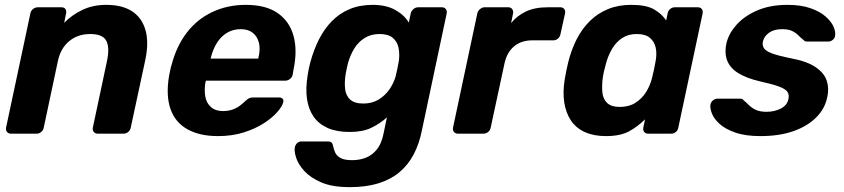

<svg xmlns="http://www.w3.org/2000/svg" viewBox="-20 -550 3474 790"><path d="M25 0Q15 0 9 -7Q3 -14 5 -25L105 -495Q107 -506 116 -513Q125 -520 135 -520H233Q244 -520 249 -513Q254 -506 252 -495L244 -456Q275 -488 318.5 -509Q362 -530 417 -530Q483 -530 523.5 -503.5Q564 -477 578.5 -426.5Q593 -376 578 -304L518 -25Q516 -14 507.5 -7Q499 0 488 0H382Q372 0 366 -7Q360 -14 362 -25L420 -298Q432 -354 417.5 -382Q403 -410 351 -410Q300 -410 264.5 -380.5Q229 -351 218 -298L160 -25Q158 -14 149.5 -7Q141 0 131 0Z M877 10Q801 10 750.5 -18.5Q700 -47 681 -103Q662 -159 676 -240Q678 -248 680.5 -261.5Q683 -275 686 -283Q706 -360 748.5 -415.5Q791 -471 853.5 -500.5Q916 -530 991 -530Q1075 -530 1123.5 -495.5Q1172 -461 1188 -401.5Q1204 -342 1188 -265L1184 -242Q1182 -232 1173 -225Q1164 -218 1153 -218H827Q827 -217 826.5 -214.5Q826 -212 825 -210Q820 -178 825 -151.5Q830 -125 848.5 -109Q867 -93 897 -93Q921 -93 939 -100Q957 -107 969.5 -117Q982 -127 989 -134Q1000 -144 1006 -146.5Q1012 -149 1024 -149H1128Q1138 -149 1143 -143.5Q1148 -138 1145 -128Q1141 -112 1120.5 -88.5Q1100 -65 1065 -42.5Q1030 -20 982.5 -5Q935 10 877 10ZM847 -309H1043V-311Q1052 -347 1045.5 -373.5Q1039 -400 1020 -415Q1001 -430 970 -430Q939 -430 914 -415Q889 -400 872.5 -373.5Q856 -347 847 -311Z M1419 220Q1347 220 1302 200.5Q1257 181 1232 153.5Q1207 126 1198.5 99Q1190 72 1193 57Q1195 46 1202.5 39Q1210 32 1220 32H1330Q1339 32 1344 36.5Q1349 41 1351 52Q1353 64 1359 77.5Q1365 91 1381 100Q1397 109 1429 109Q1459 109 1485 99Q1511 89 1530.5 65Q1550 41 1558 0L1572 -67Q1543 -41 1507.5 -24Q1472 -7 1419 -7Q1365 -7 1328 -23.5Q1291 -40 1270 -70.5Q1249 -101 1243 -144Q1237 -187 1246 -241Q1248 -256 1250.5 -267.5Q1253 -279 1257 -294Q1271 -346 1293 -389Q1315 -432 1346 -463.5Q1377 -495 1418.5 -512.5Q1460 -530 1514 -530Q1569 -530 1606.5 -509Q1644 -488 1662 -457L1670 -495Q1672 -505 1681 -512.5Q1690 -520 1700 -520H1798Q1809 -520 1814.5 -512.5Q1820 -505 1818 -495L1716 -14Q1705 42 1682 85.5Q1659 129 1623 159Q1587 189 1536.5 204.5Q1486 220 1419 220ZM1475 -124Q1511 -124 1538 -140.5Q1565 -157 1582.5 -182.5Q1600 -208 1608 -236Q1611 -247 1615 -267.5Q1619 -288 1621 -299Q1625 -327 1620 -352.5Q1615 -378 1596.5 -394Q1578 -410 1542 -410Q1506 -410 1480 -393.5Q1454 -377 1437.5 -350Q1421 -323 1412 -291Q1409 -280 1406.5 -267.5Q1404 -255 1402 -244Q1397 -211 1400 -184Q1403 -157 1420.5 -140.5Q1438 -124 1475 -124Z M1864 0Q1854 0 1848 -7Q1842 -14 1844 -25L1944 -495Q1946 -505 1955 -512.5Q1964 -520 1974 -520H2072Q2082 -520 2087.5 -512.5Q2093 -505 2091 -495L2083 -455Q2107 -485 2143.5 -502.5Q2180 -520 2233 -520H2286Q2296 -520 2301.5 -513Q2307 -506 2305 -495L2286 -409Q2284 -398 2275.5 -391Q2267 -384 2257 -384H2170Q2125 -384 2095.5 -359.5Q2066 -335 2056 -290L1999 -25Q1997 -14 1988.5 -7Q1980 0 1969 0Z M2473 10Q2423 10 2386.5 -6.5Q2350 -23 2329 -54.5Q2308 -86 2301.5 -129.5Q2295 -173 2304 -226Q2307 -245 2310.5 -260.5Q2314 -276 2318 -294Q2331 -346 2353 -389Q2375 -432 2407 -463.5Q2439 -495 2481.5 -512.5Q2524 -530 2577 -530Q2639 -530 2671 -511.5Q2703 -493 2721 -466L2727 -495Q2729 -506 2737.5 -513Q2746 -520 2756 -520H2851Q2862 -520 2867.5 -513Q2873 -506 2871 -495L2771 -25Q2769 -14 2761 -7Q2753 0 2742 0H2647Q2636 0 2630.5 -7Q2625 -14 2627 -25L2634 -59Q2604 -29 2568 -9.5Q2532 10 2473 10ZM2530 -110Q2568 -110 2594.5 -127Q2621 -144 2637.5 -170Q2654 -196 2662 -226Q2667 -245 2671 -264Q2675 -283 2678 -301Q2683 -329 2678 -353.5Q2673 -378 2654.5 -394Q2636 -410 2600 -410Q2565 -410 2540 -393.5Q2515 -377 2499 -350Q2483 -323 2474 -291Q2470 -276 2466 -260Q2462 -244 2460 -229Q2456 -197 2458.5 -170Q2461 -143 2478 -126.5Q2495 -110 2530 -110Z M3109 10Q3047 10 3005.5 -4.5Q2964 -19 2941 -40Q2918 -61 2909.5 -82.5Q2901 -104 2903 -119Q2905 -130 2913.5 -137Q2922 -144 2931 -144H3027Q3031 -144 3033.5 -143Q3036 -142 3039 -138Q3050 -129 3061.5 -117.5Q3073 -106 3090 -98Q3107 -90 3134 -90Q3167 -90 3193 -103.5Q3219 -117 3224 -142Q3228 -160 3220 -172Q3212 -184 3185 -194Q3158 -204 3104 -216Q3053 -228 3019.5 -248Q2986 -268 2973 -298.5Q2960 -329 2969 -372Q2978 -411 3009.5 -447Q3041 -483 3094.5 -506.5Q3148 -530 3220 -530Q3275 -530 3314 -516.5Q3353 -503 3376.5 -482.5Q3400 -462 3409.5 -440.5Q3419 -419 3416 -403Q3415 -393 3406.5 -386Q3398 -379 3389 -379H3301Q3296 -379 3292.5 -380.5Q3289 -382 3287 -385Q3276 -393 3266 -403.5Q3256 -414 3240.5 -422Q3225 -430 3198 -430Q3165 -430 3144.5 -415.5Q3124 -401 3119 -379Q3116 -365 3122.5 -353Q3129 -341 3154.5 -331Q3180 -321 3235 -310Q3300 -298 3335.5 -274Q3371 -250 3381.5 -218.5Q3392 -187 3384 -151Q3375 -104 3339 -67.5Q3303 -31 3245 -10.5Q3187 10 3109 10Z"/></svg>

Font: Rubik Light SemiBold
Style: Italic
Weight: 600
Italic angle: -12°
Version: Version 2.104